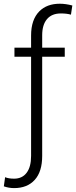

<svg xmlns="http://www.w3.org/2000/svg" viewBox="-49 -780 402 1014"><path d="M293 -480.5H173.8V43.5Q173.8 126.5 134.5 169.9Q95.2 213.4 25.4 213.4Q-2 213.4 -28.8 204.1L-22 155.8Q-3.9 163.6 25.4 163.6Q68.4 163.6 91.8 132.3Q115.2 101.1 115.2 43.5V-480.5H27.3V-528.3H115.2V-592.3Q115.2 -676.3 158.7 -720.2Q198.7 -760.3 266.6 -760.3Q297.9 -760.3 333 -751L325.7 -702.6Q303.7 -709 272.5 -709Q224.6 -709 199.2 -679Q173.8 -648.9 173.8 -593.8V-528.3H293Z"/></svg>

Font: SteelSelectRoboto
Style: Regular
Weight: 300
Designer: Google
Version: Version 2.137; 2017